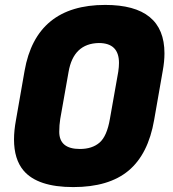

<svg xmlns="http://www.w3.org/2000/svg" viewBox="-20 -747 704 781"><path d="M408 -727Q649 -727 649 -530Q649 -497 642 -459L607 -259Q583 -120 503 -53Q423 14 278 14Q133 14 76 -53Q37 -99 37 -180Q37 -216 45 -259L80 -459Q127 -727 408 -727ZM305 -141Q355 -141 385 -167Q415 -193 427 -263L461 -455Q464 -475 464 -491Q464 -572 382 -572Q279 -570 259 -455L225 -263Q221 -238 221 -211Q221 -141 305 -141Z"/></svg>

Font: Fugaz One
Style: Regular
Weight: 400
Designer: Daniel Hernandez
Foundry: Daniel Hernandez
Version: Version 1.002